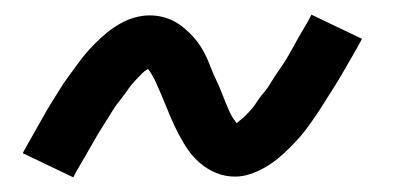

<svg xmlns="http://www.w3.org/2000/svg" viewBox="-20 -427 540 262"><path d="M80 -185 11 -218Q18 -231 25 -243Q32 -255 38 -266Q44 -277 50 -286.5Q56 -296 61.5 -305Q67 -314 73 -322Q79 -330 84 -337Q89 -344 95 -351.5Q101 -359 109.5 -367.5Q118 -376 126 -382.5Q134 -389 143.5 -394.5Q153 -400 163.5 -403Q174 -406 184 -406Q193 -406 201.5 -404Q210 -402 217.5 -398Q225 -394 231.5 -388.5Q238 -383 243.5 -377Q249 -371 253.5 -364Q258 -357 261.5 -349.5Q265 -342 268 -334Q271 -326 274.5 -319Q278 -312 281.5 -303Q285 -294 288.5 -285.5Q292 -277 295 -271Q298 -265 303 -259Q308 -263 311.5 -266Q315 -269 320.5 -275Q326 -281 328.5 -285Q331 -289 333.5 -292.5Q336 -296 339.5 -300Q343 -304 346 -308.5Q349 -313 352 -318Q355 -323 358.5 -328Q362 -333 366 -339Q370 -345 373.5 -351Q377 -357 380.5 -363.5Q384 -370 388 -377Q392 -384 396.5 -391.5Q401 -399 405 -407L474 -374Q467 -361 460 -349Q453 -337 447 -326.5Q441 -316 434.5 -306Q428 -296 422.5 -287Q417 -278 411.5 -270Q406 -262 401 -255Q396 -248 390 -241Q384 -234 375.5 -225.5Q367 -217 359 -210.5Q351 -204 341.5 -198.5Q332 -193 321.5 -189.5Q311 -186 301 -186Q287 -186 275 -191Q263 -196 253.5 -204Q244 -212 237 -222Q230 -232 224 -243.5Q218 -255 213.5 -265.5Q209 -276 203.5 -289.5Q198 -303 193 -314Q188 -325 182 -333Q177 -330 173.5 -326.5Q170 -323 164.5 -317Q159 -311 156.5 -307.5Q154 -304 151.5 -300.5Q149 -297 145.5 -292.5Q142 -288 139 -284Q136 -280 133 -275Q130 -270 126.5 -264.5Q123 -259 119.5 -253.5Q116 -248 112.5 -242Q109 -236 105 -229Q101 -222 97 -215Q93 -208 88.5 -200.5Q84 -193 80 -185Z"/></svg>

Font: Iosevka Curly Slab
Style: Italic
Weight: 400
Italic angle: -9°
Monospace: yes
Designer: Belleve Invis
Foundry: Belleve Invis
Version: Version 22.1.2; ttfautohint (v1.8.4)